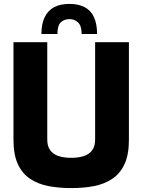

<svg xmlns="http://www.w3.org/2000/svg" viewBox="-20 -958 729 983"><path d="M345 5Q283 5 229.5 -5Q176 -15 135 -42Q94 -69 71.5 -117.5Q49 -166 49 -242V-742H222V-243Q222 -210 236.5 -189.5Q251 -169 278.5 -159.5Q306 -150 345 -150Q383 -150 410.5 -159.5Q438 -169 452.5 -189.5Q467 -210 467 -243V-742H640V-242Q640 -166 617.5 -117.5Q595 -69 554 -42Q513 -15 460 -5Q407 5 345 5ZM336 -938Q381 -938 413 -921.5Q445 -905 461 -870.5Q477 -836 477 -784H398Q398 -827 378.5 -844Q359 -861 336 -860Q308 -860 291 -843.5Q274 -827 274 -784H192Q192 -836 209 -870.5Q226 -905 257.5 -921.5Q289 -938 336 -938Z"/></svg>

Font: Exo Thin ExtraBold
Style: Regular
Weight: 800
Version: Version 2.000